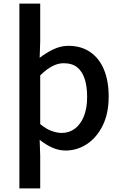

<svg xmlns="http://www.w3.org/2000/svg" viewBox="-20 -817 670 1060"><path d="M87 223V-797H202V-588L199 -498Q234 -525 274.5 -544.5Q315 -564 357 -564Q429 -564 479 -529Q529 -494 554.5 -431.5Q580 -369 580 -284Q580 -190 546.5 -123Q513 -56 459 -21Q405 14 343 14Q304 14 268.5 -2Q233 -18 199 -45L202 45V223ZM321 -83Q361 -83 392.5 -106Q424 -129 442.5 -173.5Q461 -218 461 -282Q461 -340 447.5 -381.5Q434 -423 406 -445.5Q378 -468 332 -468Q300 -468 268.5 -451.5Q237 -435 202 -401V-132Q234 -105 265 -94Q296 -83 321 -83Z"/></svg>

Font: Noto Sans SC Medium
Style: Regular
Weight: 500
Designer: Ryoko NISHIZUKA  (kana, bopomofo & ideographs); Paul D. Hunt (Latin, Greek & Cyrillic); Sandoll Communications , Soo-you
Foundry: Adobe
Version: Version 2.004-H2;hotconv 1.0.118;makeotfexe 2.5.65603